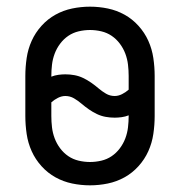

<svg xmlns="http://www.w3.org/2000/svg" viewBox="-20 -548 540 576"><path d="M250 8Q223 8 196.5 2.5Q170 -3 146.5 -16Q123 -29 104.5 -49.5Q86 -70 75 -94.5Q64 -119 60 -146Q56 -173 56 -200V-320Q56 -347 60 -374Q64 -401 75 -425.5Q86 -450 104.5 -470.5Q123 -491 146.5 -504Q170 -517 196.5 -522.5Q223 -528 250 -528Q277 -528 303.5 -522.5Q330 -517 353.5 -504Q377 -491 395.5 -470.5Q414 -450 425 -425.5Q436 -401 440 -374Q444 -347 444 -320V-200Q444 -173 440 -146Q436 -119 425 -94.5Q414 -70 395.5 -49.5Q377 -29 353.5 -16Q330 -3 303.5 2.5Q277 8 250 8ZM324 -260Q335 -260 346 -265.5Q357 -271 366 -279V-320Q366 -337 364 -354Q362 -371 356 -387Q350 -403 339.5 -417Q329 -431 315 -440.5Q301 -450 284 -454Q267 -458 250 -458Q233 -458 216 -454Q199 -450 185 -440.5Q171 -431 160.5 -417Q150 -403 144 -387Q138 -371 136 -354Q134 -337 134 -320V-318Q144 -322 155 -323.5Q166 -325 176 -325Q190 -325 203.5 -322.5Q217 -320 229.5 -314Q242 -308 253.5 -300Q265 -292 275.5 -283Q286 -274 298 -267Q310 -260 324 -260ZM250 -62Q267 -62 284 -66Q301 -70 315 -79.5Q329 -89 339.5 -103Q350 -117 356 -133Q362 -149 364 -166Q366 -183 366 -200V-202Q356 -198 345 -196.5Q334 -195 324 -195Q310 -195 296.5 -197.5Q283 -200 270.5 -206Q258 -212 246.5 -220Q235 -228 224.5 -237Q214 -246 202 -253Q190 -260 176 -260Q165 -260 154 -254.5Q143 -249 134 -241V-200Q134 -183 136 -166Q138 -149 144 -133Q150 -117 160.5 -103Q171 -89 185 -79.5Q199 -70 216 -66Q233 -62 250 -62Z"/></svg>

Font: Iosevka Fixed
Style: Regular
Weight: 400
Monospace: yes
Designer: Belleve Invis
Foundry: Belleve Invis
Version: Version 33.2.4